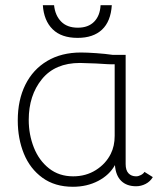

<svg xmlns="http://www.w3.org/2000/svg" viewBox="-20 -706 621 735"><path d="M565 -28Q555 -11 537.5 -2Q520 7 501 7Q465 7 444 -13.5Q423 -34 420 -74Q399 -36 356 -13.5Q313 9 259 9Q190 9 142.5 -25.5Q95 -60 71.5 -117.5Q48 -175 48 -245Q48 -323 77 -381.5Q106 -440 160.5 -472.5Q215 -505 290 -505Q313 -505 348.5 -502.5Q384 -500 411 -496H461V-78Q461 -54 472 -42.5Q483 -31 501 -31Q510 -31 519.5 -36Q529 -41 533 -48ZM419 -460Q403 -459 347 -463L286 -465Q191 -465 140.5 -403Q90 -341 90 -247Q90 -191 109.5 -141.5Q129 -92 167.5 -61.5Q206 -31 260 -31Q309 -31 347 -55Q385 -79 404 -117Q419 -147 419 -186ZM144 -686H187Q191 -647 214 -623.5Q237 -600 278 -600Q318 -600 340.5 -623Q363 -646 365 -686H408Q404 -624 370.5 -592.5Q337 -561 277 -561Q215 -561 181.5 -594Q148 -627 144 -686Z"/></svg>

Font: Bellota Light
Style: Regular
Weight: 300
Designer: Kemie Guaida
Foundry: Kemie Guaida
Version: Version 4.001